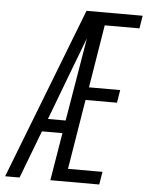

<svg xmlns="http://www.w3.org/2000/svg" viewBox="-69 -778 631 821"><g transform="rotate(5 247.0 -367.5)"><path d="M-16 0 269 -735H510L501 -680H352L308 -410H442L433 -355H298L249 -55H397L388 0H178L212 -205H124L46 0ZM145 -260H221L281 -618Q269 -586 256.5 -554Q244 -522 232 -490Z"/></g></svg>

Font: Iosevka SS04 Light Oblique
Style: Regular
Weight: 300
Italic angle: -9°
Monospace: yes
Designer: Belleve Invis
Foundry: Belleve Invis
Version: Version 19.0.0; ttfautohint (v1.8.4)